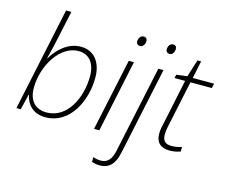

<svg xmlns="http://www.w3.org/2000/svg" viewBox="-131 -941 1603 1362"><g transform="rotate(15 670.5 -260.0)"><path d="M245 10C426 10 516 -184 516 -353C516 -467 457 -539 362 -539C264 -539 192 -465 153 -399H150C161 -440 176 -504 186 -551L231 -760H192L31 0H63L90 -113H93C105 -51 150 10 245 10ZM244 -25C165 -25 113 -74 113 -170C113 -334 218 -505 353 -505C432 -505 477 -447 477 -353C477 -197 398 -25 244 -25Z M764 -652C785 -652 799 -675 799 -697C799 -712 791 -724 772 -724C748 -724 736 -700 736 -679C736 -662 747 -652 764 -652ZM601 0H640L752 -530H714Z M981 -652C1002 -652 1015 -675 1015 -697C1015 -712 1008 -724 989 -724C965 -724 953 -700 953 -679C953 -662 964 -652 981 -652ZM705 240C777 240 816 196 833 110L969 -530H931L796 106C783 169 757 205 705 205C687 205 664 202 648 194V230C662 235 686 240 705 240Z M1158 10C1191 10 1217 3 1237 -4V-38C1215 -30 1192 -25 1161 -25C1115 -25 1096 -49 1096 -91C1096 -108 1098 -129 1103 -150L1176 -496H1333L1341 -530H1184L1211 -659H1184L1144 -532L1065 -522L1059 -496H1137L1064 -148C1058 -126 1056 -105 1056 -87C1056 -23 1091 10 1158 10Z"/></g></svg>

Font: Noto Sans ExtraLight
Style: Italic
Weight: 200
Italic angle: -12°
Designer: Monotype Design Team
Foundry: Monotype Imaging Inc.
Version: Version 2.013